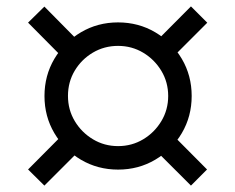

<svg xmlns="http://www.w3.org/2000/svg" viewBox="-20 -665 735 600"><path d="M349.1 -135Q285.3 -135 233 -165.8Q180.7 -196.7 149.9 -248.9Q119 -301.2 119 -364.9Q119 -428.7 149.8 -481Q180.7 -533.3 232.9 -564.1Q285.2 -595 348.9 -595Q412.7 -595 465 -564.2Q517.3 -533.3 548.2 -481.1Q579 -428.8 579 -365.1Q579 -301.3 548.2 -249Q517.4 -196.7 465.1 -165.9Q412.8 -135 349.1 -135ZM349 -208.4Q392 -208.4 427.5 -229.7Q463 -251 484.3 -286.6Q505.6 -322.1 505.6 -365Q505.6 -408 484.3 -443.5Q463 -479 427.5 -500.3Q391.9 -521.6 349 -521.6Q305.9 -521.6 270.3 -500.6Q234.7 -479.5 213.5 -444.1Q192.4 -408.7 192.4 -365.3Q192.4 -322 213.7 -286.5Q235 -251 270.6 -229.7Q306.1 -208.4 349 -208.4ZM118.7 -85 67.7 -135.4 181 -249.4 231.4 -197.7ZM576.7 -85 463.3 -198.3 513.7 -249.4 627 -135.4ZM181 -480 67.7 -594.3 118.7 -644.4 231.4 -530.3ZM513.7 -480 463.3 -531 576.7 -645 627.7 -594Z"/></svg>

Font: M PLUS 2 Thin
Style: Regular
Weight: 100
Designer: Coji Morishita
Foundry: UNDERFOREST DESIGN
Version: Version 1.001